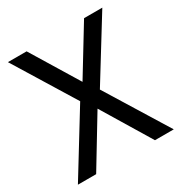

<svg xmlns="http://www.w3.org/2000/svg" viewBox="-134 -640 696 738"><g transform="rotate(-30 214.0 -271.0)"><path d="M1.5 0 169.5 -273.5 4 -542.5H87L214.5 -333.5L342 -542.5H423L257.5 -274.5L427 0H343.5L213 -215.5L82.5 0Z"/></g></svg>

Font: Encode Sans Condensed Condensed
Style: Regular
Weight: 400
Width: 3
Designer: Multiple Designers
Foundry: Impallari Type
Version: Version 3.000; ttfautohint (v1.8.3) -l 8 -r 50 -G 200 -x 14 